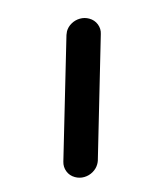

<svg xmlns="http://www.w3.org/2000/svg" viewBox="-86 -577 499 635"><g transform="rotate(15 163.5 -259.5)"><path d="M181.1 -39.3 82.6 -446.7Q81.1 -454.8 81.1 -458.9Q81.1 -474.4 89.3 -488.1Q97.4 -501.9 111.3 -510.2Q125.2 -518.5 141.5 -518.5Q160 -518.5 173.9 -507.4Q187.8 -496.3 191.5 -479.3L290.4 -71.9Q291.5 -65.9 291.5 -60.4Q291.5 -44.8 283.3 -30.7Q275.2 -16.7 261.3 -8.3Q247.4 0 231.1 0Q212.6 0 198.9 -11.1Q185.2 -22.2 181.1 -39.3Z"/></g></svg>

Font: 26F Galaxy Sans Black
Style: Italic
Weight: 900
Italic angle: -5°
Designer: C₂₉H₂₅N₃O₅
Version: Version 1.200